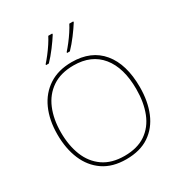

<svg xmlns="http://www.w3.org/2000/svg" viewBox="-217 -1103 1189 1265"><g transform="rotate(-30 377.0 -471.0)"><path d="M690 -358Q690 -250 655.5 -167Q621 -84 551.5 -37Q482 10 376 10Q272 10 202.5 -37.5Q133 -85 98 -168Q63 -251 63 -359Q63 -467 100 -549.5Q137 -632 208.5 -678.5Q280 -725 382 -725Q530 -725 610 -628.5Q690 -532 690 -358ZM90 -359Q90 -259 121 -181.5Q152 -104 216 -59.5Q280 -15 377 -15Q475 -15 538.5 -58.5Q602 -102 632.5 -179.5Q663 -257 663 -358Q663 -521 590 -610.5Q517 -700 382 -700Q284 -700 219 -656Q154 -612 122 -535Q90 -458 90 -359ZM526 -945Q504 -910 472 -867.5Q440 -825 408 -792H387V-798Q405 -818 426 -845Q447 -872 466 -901Q485 -930 496 -952H526ZM366 -945Q344 -910 312 -867.5Q280 -825 248 -792H227V-798Q245 -818 266 -845Q287 -872 306 -901Q325 -930 336 -952H366Z"/></g></svg>

Font: Noto Sans Myanmar UI Thin
Style: Regular
Weight: 100
Designer: Monotype Design Team
Foundry: Monotype Imaging Inc.
Version: Version 2.103; ttfautohint (v1.8.4.7-5d5b)